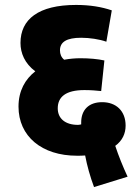

<svg xmlns="http://www.w3.org/2000/svg" viewBox="-20 -652 559 778"><path d="M361 106 497 64C478 23 461 -19 447 -61C476 -82 489 -111 489 -143C489 -202 451 -238 394 -238C339 -238 309 -206 309 -156C309 -153 309 -150 309 -148C304 -147 300 -146 296 -146C244 -146 214 -172 214 -213C214 -259 246 -287 322 -287C348 -287 372 -285 390 -283L403 -407C376 -413 341 -416 306 -416C284 -416 262 -414 240 -410C228 -420 223 -433 223 -448C223 -482 250 -499 309 -499C343 -499 383 -493 411 -483L433 -610C392 -624 345 -632 288 -632C136 -632 63 -574 63 -478C63 -437 80 -395 123 -363C82 -331 55 -284 55 -220C55 -100 149 -21 292 -21C303 -21 314 -21 325 -22C333 20 345 63 361 106Z"/></svg>

Font: Noto Sans Devanagari Condensed Black
Style: Regular
Weight: 900
Width: 3
Designer: Jelle Bosma - Monotype Design Team
Foundry: Monotype Imaging Inc.
Version: Version 2.004